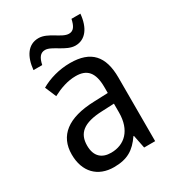

<svg xmlns="http://www.w3.org/2000/svg" viewBox="-179 -837 866 951"><g transform="rotate(-30 254.0 -361.0)"><path d="M87 -606H137C145 -644 159 -664 186 -664C225 -664 275 -607 329 -607C385 -607 421 -654 428 -732H377C369 -695 357 -674 330 -674C289 -674 242 -731 187 -731C126 -731 94 -679 87 -606ZM261 -546C197 -546 138 -528 93 -502L120 -438C162 -460 206 -476 253 -476C316 -476 349 -443 349 -357V-324L269 -321C117 -316 42 -256 42 -149C42 -49 101 10 193 10C270 10 312 -17 352 -75H355L370 0H433V-364C433 -486 380 -546 261 -546ZM281 -260 349 -263V-213C349 -111 293 -59 216 -59C164 -59 130 -87 130 -149C130 -218 170 -256 281 -260Z"/></g></svg>

Font: Noto Sans Malayalam SemiCondensed
Style: Regular
Weight: 400
Width: 4
Designer: Jelle Bosma - Monotype Design Team
Foundry: Monotype Imaging Inc.
Version: Version 2.104